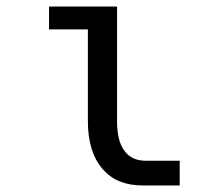

<svg xmlns="http://www.w3.org/2000/svg" viewBox="-20 -567 642 591"><path d="M419.4 3.9Q380.4 3.9 349.4 -8.3Q318.4 -20.5 294.9 -47.9Q250.5 -99.6 250.5 -194.3V-476.6H130.9V-546.9H340.3V-194.3Q340.3 -133.3 362.8 -103Q374.5 -86.9 390.9 -79.6Q407.2 -72.3 428.2 -72.3H533.2V3.9H419.4Z"/></svg>

Font: Hack
Style: Regular
Weight: 400
Monospace: yes
Designer: Christopher Simpkins
Foundry: Christopher Simpkins
Version: Version 2.019; ttfautohint (v1.4.1) -l 4 -r 80 -G 350 -x 0 -